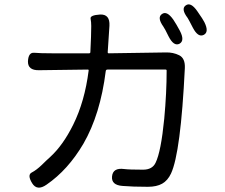

<svg xmlns="http://www.w3.org/2000/svg" viewBox="-20 -837 1040 886"><path d="M195 15Q151 46 128 8Q105 -30 126.5 -41Q148 -52 173 -76Q192 -95 212 -113Q271 -167 318 -262Q371 -369 389 -511Q390 -516 385 -516L160 -513Q108 -512 109 -554Q111 -596 138 -593.5Q165 -591 221 -591H391Q397 -591 397 -597L400 -667Q401 -692 401 -717Q401 -735 398 -751Q395 -767 442 -770Q488 -772 485 -718L477 -596Q477 -591 482 -591L745 -595Q779 -596 807 -582Q835 -568 833 -523Q814 -132 769 -36Q754 -4 728.5 10.5Q703 25 662 25Q592 25 545 21Q493 17 497 -23Q501 -64 553 -57Q576 -54 640 -54Q683 -54 698 -86Q723 -137 738 -290Q749 -409 749 -511Q749 -516 744 -516H476Q469 -516 468 -509Q443 -309 365 -174Q294 -53 195 15ZM808 -635Q782 -622 758 -669Q741 -704 734 -714Q704 -756 727 -772Q750 -789 780 -746Q794 -725 810 -695Q834 -649 808 -635ZM920 -676Q894 -663 870 -709Q850 -748 846 -754Q814 -796 837 -812Q860 -829 890 -786Q918 -746 923 -735Q946 -689 920 -676Z"/></svg>

Font: Resource Han Rounded CN
Style: Regular
Weight: 400
Designer: Cyano Hao (round all glyphs); Ryoko NISHIZUKA  (kana, bopomofo & ideographs); Paul D. Hunt (Latin, Greek & Cyrillic); Sa
Foundry: Cyano Hao
Version: 0.990